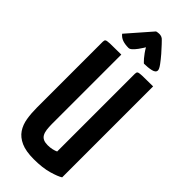

<svg xmlns="http://www.w3.org/2000/svg" viewBox="-296 -955 1003 1003"><g transform="rotate(45 205.5 -453.5)"><path d="M209 10Q150 10 114.5 -6Q79 -22 60.5 -49.5Q42 -77 36 -113.5Q30 -150 30 -192V-679Q30 -690 35 -694Q40 -698 64 -699Q88 -700 146 -700V-188Q146 -164 148.5 -146Q151 -128 158 -116Q165 -104 177.5 -98.5Q190 -93 209 -93Q226 -93 241.5 -96.5Q257 -100 267 -105V-679Q267 -690 272 -694Q277 -698 300.5 -699Q324 -700 381 -700V-28Q363 -16 318 -3Q273 10 209 10ZM263 -750Q263 -750 257.5 -755Q252 -760 244 -769.5Q236 -779 227 -791.5Q218 -804 210 -818Q210 -818 204 -808Q198 -798 188 -784.5Q178 -771 167.5 -761Q157 -751 148 -751Q122 -751 103.5 -757.5Q85 -764 72 -780L189 -914Q200 -917 211 -917Q219 -917 227 -914Q235 -911 242 -903Q242 -903 257 -887.5Q272 -872 291 -850Q310 -828 325 -807.5Q340 -787 340 -777Q340 -761 316 -755.5Q292 -750 263 -750Z"/></g></svg>

Font: Yanone Kaffeesatz ExtraLight
Style: Regular
Weight: 200
Designer: Yanone (Cyrillic: Daniel Pouzeot, Huerta Tipografica, and Cyreal)
Foundry: Yanone
Version: Version 2.003